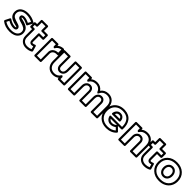

<svg xmlns="http://www.w3.org/2000/svg" viewBox="495 -2532 4409 4409"><g transform="rotate(45 2699.5 -328.0)"><path d="M-14.2 -80.1 41 -189.9Q43.5 -195.3 47.9 -199.2Q52.2 -203.1 60.1 -204.6Q67.9 -206.1 77.1 -199.2Q119.6 -169.4 166.3 -153.3Q212.9 -137.2 253.9 -137.2Q268.6 -137.2 276.9 -139.9Q285.2 -142.6 286.6 -144.8Q288.1 -147 288.1 -148.9Q288.1 -155.3 272.7 -160.6Q257.3 -166 232.7 -171.6Q208 -177.2 178.2 -185.3Q148.4 -193.4 118.9 -208.3Q89.4 -223.1 64.7 -243.9Q40 -264.6 24.9 -298.8Q9.8 -333 9.8 -376Q9.8 -423.3 29.3 -461.2Q48.8 -499 82.5 -522.9Q116.2 -546.9 159.9 -559.3Q203.6 -571.8 253.9 -571.8Q379.9 -571.8 488.8 -507.8Q497.6 -502.9 500.2 -492.7Q502.9 -482.4 498 -474.1L439 -361.8Q434.6 -352.5 424.3 -349.6Q414.1 -346.7 404.8 -352.1Q311 -402.8 247.1 -402.8Q219.2 -402.8 219.2 -391.1Q219.2 -386.2 234.9 -381.6Q250.5 -377 275.4 -371.3Q300.3 -365.7 330.6 -357.4Q360.8 -349.1 391.1 -333.7Q421.4 -318.4 446.3 -297.6Q471.2 -276.9 486.6 -242.4Q502 -208 502 -165Q502 -102.5 467 -56.9Q432.1 -11.2 376 10.5Q319.8 32.2 250 32.2Q97.7 32.2 -6.8 -48.8Q-14.2 -54.7 -16.1 -64.2Q-18.1 -73.7 -14.2 -80.1ZM40 -77.1Q128.9 -18.1 250 -18.1Q343.3 -18.1 397.7 -57.4Q452.1 -96.7 452.1 -165Q452.1 -194.3 440.2 -217Q428.2 -239.7 408.2 -252.9Q388.2 -266.1 362.8 -277.1Q337.4 -288.1 310.8 -294.7Q284.2 -301.3 258.8 -310.1Q233.4 -318.8 213.4 -328.1Q193.4 -337.4 181.2 -353.5Q168.9 -369.6 168.9 -391.1Q168.9 -422.9 192.6 -438Q216.3 -453.1 247.1 -453.1Q312 -453.1 405.8 -408.2L441.9 -476.1Q352.5 -522 253.9 -522Q164.6 -522 112.3 -483.2Q60.1 -444.3 60.1 -376Q60.1 -342.3 75.2 -317.9Q90.3 -293.5 114.7 -280Q139.2 -266.6 168.9 -256.6Q198.7 -246.6 228.3 -238.3Q257.8 -230 282.5 -219.7Q307.1 -209.5 322.5 -191.9Q337.9 -174.3 337.9 -148.9Q337.9 -126.5 324 -111.8Q310.1 -97.2 292.2 -92Q274.4 -86.9 253.9 -86.9Q165 -86.9 73.2 -143.1Z M500.5 -400.9V-514.2Q500.5 -524.9 508.5 -532Q516.6 -539.1 525.9 -539.1H575.7V-664.1Q575.7 -674.8 583.5 -681.9Q591.3 -689 600.6 -689H772.5Q783.2 -689 790.5 -681.2Q797.9 -673.3 797.9 -664.1V-540H913.6Q924.3 -540 931.4 -532.2Q938.5 -524.4 938.5 -515.1V-400.9Q938.5 -390.1 930.7 -383.1Q922.9 -376 913.6 -376H797.9V-189.9Q797.9 -166.5 803 -160.6Q808.1 -154.8 822.8 -155.8Q844.2 -155.8 879.9 -171.9Q884.8 -173.3 891.1 -174.1Q897.5 -174.8 904.1 -170.2Q910.6 -165.5 913.6 -155.8L947.8 -36.1Q949.7 -27.8 946.3 -19.3Q942.9 -10.7 936.5 -6.8Q868.7 33.2 779.8 33.2Q690.4 33.2 633.1 -18.8Q575.7 -70.8 575.7 -163.1V-376H525.9Q515.1 -376 507.8 -383.8Q500.5 -391.6 500.5 -400.9ZM550.8 -425.8H600.6Q609.9 -425.8 617.7 -418.7Q625.5 -411.6 625.5 -400.9V-163.1Q625.5 -91.8 667 -54.4Q708.5 -17.1 779.8 -17.1Q840.8 -17.1 893.6 -42L872.6 -116.2Q842.8 -106 822.8 -106Q788.6 -105.5 768.1 -128.4Q747.6 -151.4 747.6 -189.9V-400.9Q747.6 -410.2 754.6 -418Q761.7 -425.8 772.5 -425.8H888.7V-490.2H772.5Q763.2 -490.2 755.4 -497.3Q747.6 -504.4 747.6 -515.1V-639.2H625.5V-514.2Q625.5 -504.9 618.4 -496.8Q611.3 -488.8 600.6 -488.8H550.8Z M1035.2 0V-539.1Q1035.2 -549.8 1043 -556.9Q1050.8 -564 1060.1 -564H1233.4Q1244.1 -564 1251.2 -556.2Q1258.3 -548.3 1258.3 -539.1V-517.1Q1318.8 -570.3 1408.2 -571.8Q1418.5 -571.8 1425.8 -564.5Q1433.1 -557.1 1433.1 -546.9V-391.1Q1433.1 -380.9 1426.5 -372.8Q1419.9 -364.7 1406.2 -366.2Q1340.8 -372.1 1302.7 -346.4Q1264.6 -320.8 1258.3 -274.9V0Q1258.3 10.7 1250.5 17.8Q1242.7 24.9 1233.4 24.9H1060.1Q1049.3 24.9 1042.2 17.1Q1035.2 9.3 1035.2 0ZM1085.4 -24.9H1208.5V-276.9V-279.8Q1215.8 -342.3 1263.2 -379.2Q1310.5 -416 1383.3 -417V-520Q1299.3 -509.8 1255.4 -435.1Q1250 -425.3 1242.9 -423.3Q1235.8 -421.4 1230 -425Q1224.1 -428.7 1219.2 -433.8Q1214.4 -439 1211.4 -443.4L1208.5 -448.2V-514.2H1085.4Z M1430.2 -199.2V-539.1Q1430.2 -549.8 1438 -556.9Q1445.8 -564 1455.1 -564H1627.9Q1638.7 -564 1645.8 -556.2Q1652.8 -548.3 1652.8 -539.1V-248Q1652.8 -209 1670.4 -189.5Q1688 -169.9 1718.3 -169.9Q1755.4 -170.9 1776.6 -198Q1797.9 -225.1 1797.9 -272.9V-539.1Q1797.9 -549.8 1805.9 -556.9Q1814 -564 1823.2 -564H1996.1Q2006.8 -564 2013.9 -556.2Q2021 -548.3 2021 -539.1V0Q2021 10.7 2013.2 17.8Q2005.4 24.9 1996.1 24.9H1823.2Q1812.5 24.9 1805.2 17.1Q1797.9 9.3 1797.9 0V-19Q1738.3 32.2 1647.9 32.2Q1549.8 32.2 1490 -31.5Q1430.2 -95.2 1430.2 -199.2ZM1480 -199.2Q1480 -114.3 1525.1 -66.2Q1570.3 -18.1 1647.9 -18.1Q1752.4 -18.1 1800.8 -102.1Q1806.2 -111.8 1813.2 -113.8Q1820.3 -115.7 1826.2 -112.1Q1832 -108.4 1837.2 -103.3Q1842.3 -98.1 1845.2 -93.8L1848.1 -88.9V-24.9H1971.2V-514.2H1848.1V-272.9Q1848.1 -231.4 1833.5 -197.5Q1818.8 -163.6 1788.8 -142.1Q1758.8 -120.6 1718.3 -120.1Q1666 -120.1 1634.5 -155.8Q1603 -191.4 1603 -248V-514.2H1480Z M2124.5 0V-539.1Q2124.5 -549.8 2132.3 -556.9Q2140.1 -564 2149.4 -564H2321.8Q2332.5 -564 2339.6 -556.2Q2346.7 -548.3 2346.7 -539.1V-519Q2407.7 -570.3 2499.5 -571.8Q2558.6 -571.8 2605.2 -547.6Q2651.9 -523.4 2680.7 -479Q2745.1 -570.3 2869.6 -571.8Q2968.3 -571.8 3028.3 -507.6Q3088.4 -443.4 3088.4 -339.8V0Q3088.4 10.7 3080.6 17.8Q3072.8 24.9 3063.5 24.9H2891.6Q2880.9 24.9 2873.8 17.1Q2866.7 9.3 2866.7 0V-292Q2866.7 -370.1 2798.8 -370.1Q2761.7 -368.7 2740.2 -341.6Q2718.8 -314.5 2718.8 -267.1V0Q2718.8 10.7 2710.9 17.8Q2703.1 24.9 2693.8 24.9H2520.5Q2509.8 24.9 2502.7 17.1Q2495.6 9.3 2495.6 0V-292Q2495.6 -331.5 2478 -350.8Q2460.4 -370.1 2428.7 -370.1Q2391.1 -368.7 2368.9 -341.3Q2346.7 -314 2346.7 -267.1V0Q2346.7 10.7 2338.9 17.8Q2331.1 24.9 2321.8 24.9H2149.4Q2138.7 24.9 2131.6 17.1Q2124.5 9.3 2124.5 0ZM2174.8 -24.9H2296.4V-267.1Q2296.4 -330.6 2332.3 -374.3Q2368.2 -418 2428.7 -419.9Q2482.9 -419.9 2514.2 -384.3Q2545.4 -348.6 2545.4 -292V-24.9H2668.5V-267.1Q2668.5 -330.6 2703.6 -374.3Q2738.8 -418 2798.8 -419.9Q2852.1 -419.9 2884.3 -384.5Q2916.5 -349.1 2916.5 -292V-24.9H3038.6V-339.8Q3038.6 -425.8 2993.4 -473.9Q2948.2 -522 2869.6 -522Q2748.5 -520.5 2702.6 -415Q2697.3 -402.8 2690.4 -398.4Q2683.6 -394 2677.7 -396.7Q2671.9 -399.4 2666.7 -403.8Q2661.6 -408.2 2658.7 -412.6L2655.8 -417Q2638.2 -466.8 2597.9 -494.4Q2557.6 -522 2499.5 -522Q2391.6 -520.5 2343.8 -437Q2338.4 -427.2 2331.3 -425.3Q2324.2 -423.3 2318.4 -427Q2312.5 -430.7 2307.4 -435.8Q2302.2 -440.9 2299.3 -445.3L2296.4 -450.2V-514.2H2174.8Z M3071.3 -268.1Q3071.3 -356.9 3110.1 -425.8Q3148.9 -494.6 3218.5 -532.2Q3288.1 -569.8 3377.4 -569.8Q3381.8 -569.8 3390.1 -569.3Q3398.4 -568.8 3402.3 -568.8Q3541.5 -560.5 3612.5 -466.6Q3683.6 -372.6 3674.3 -221.2Q3673.8 -210.9 3666.5 -204.6Q3659.2 -198.2 3649.4 -198.2H3541L3543.5 -195.8L3634.3 -106.9Q3641.6 -100.6 3641.8 -89.8Q3642.1 -79.1 3635.3 -71.8Q3589.8 -22 3525.1 4.4Q3460.4 30.8 3382.3 30.8Q3242.2 30.8 3156.7 -52Q3071.3 -134.8 3071.3 -268.1ZM3121.1 -268.1Q3121.1 -153.8 3190.7 -86.4Q3260.3 -19 3382.3 -19Q3503.4 -19 3581.1 -88.9L3525.4 -144Q3467.8 -98.1 3397.5 -98.1Q3341.3 -98.1 3301.3 -129.6Q3261.2 -161.1 3246.1 -216.8Q3245.1 -224.6 3244.6 -230.2Q3244.1 -235.8 3247.8 -239.3Q3251.5 -242.7 3253.7 -244.4Q3255.9 -246.1 3260.5 -247.1Q3265.1 -248 3266.6 -248Q3268.1 -248 3270 -248H3625Q3627.4 -378.9 3564.7 -449.5Q3502 -520 3377.4 -520Q3261.7 -520 3191.4 -451.4Q3121.1 -382.8 3121.1 -268.1ZM3242.2 -319.8Q3251.5 -377 3288.1 -413.6Q3324.7 -450.2 3379.4 -450.2Q3436.5 -450.2 3472.4 -412.4Q3508.3 -374.5 3508.3 -315.9Q3508.3 -306.6 3501.2 -298.8Q3494.1 -291 3483.4 -291H3267.1Q3254.9 -291 3248.8 -297.4Q3242.7 -303.7 3241.9 -309.1Q3241.2 -314.5 3242.2 -319.8ZM3300.3 -340.8H3455.1Q3441.4 -399.9 3379.4 -399.9Q3322.8 -399.9 3300.3 -340.8ZM3307.1 -198.2Q3335.9 -147.9 3397.5 -147.9Q3460.4 -147.9 3508.3 -195.8Q3508.8 -196.3 3509.8 -197Q3510.7 -197.8 3511.2 -198.2Z M3762.7 0V-539.1Q3762.7 -549.8 3770.5 -556.9Q3778.3 -564 3787.6 -564H3960.9Q3971.7 -564 3978.8 -556.2Q3985.8 -548.3 3985.8 -539.1V-519Q4045.4 -570.3 4140.6 -571.8Q4240.2 -571.8 4301.5 -507.6Q4362.8 -443.4 4362.8 -339.8V0Q4362.8 10.7 4355 17.8Q4347.2 24.9 4337.9 24.9H4166Q4155.3 24.9 4147.9 17.1Q4140.6 9.3 4140.6 0V-292Q4140.6 -330.1 4122.6 -349.6Q4104.5 -369.1 4070.8 -369.1Q4035.2 -369.1 4012.7 -346.7Q3990.2 -324.2 3985.8 -284.2V0Q3985.8 10.7 3978 17.8Q3970.2 24.9 3960.9 24.9H3787.6Q3776.9 24.9 3769.8 17.1Q3762.7 9.3 3762.7 0ZM3813 -24.9H3936V-285.2V-288.1Q3941.9 -345.2 3978 -382.1Q4014.2 -418.9 4070.8 -418.9Q4124.5 -418.9 4157.7 -383.5Q4190.9 -348.1 4190.9 -292V-24.9H4313V-339.8Q4313 -424.8 4266.4 -473.4Q4219.7 -522 4140.6 -522Q4031.7 -520.5 3981.9 -438Q3976.1 -428.2 3969.2 -426.3Q3962.4 -424.3 3956.8 -428Q3951.2 -431.6 3946.3 -436.8Q3941.4 -441.9 3938.5 -446.3L3936 -451.2V-514.2H3813Z M4335.4 -400.9V-514.2Q4335.4 -524.9 4343.5 -532Q4351.6 -539.1 4360.8 -539.1H4410.6V-664.1Q4410.6 -674.8 4418.5 -681.9Q4426.3 -689 4435.5 -689H4607.4Q4618.2 -689 4625.5 -681.2Q4632.8 -673.3 4632.8 -664.1V-540H4748.5Q4759.3 -540 4766.4 -532.2Q4773.4 -524.4 4773.4 -515.1V-400.9Q4773.4 -390.1 4765.6 -383.1Q4757.8 -376 4748.5 -376H4632.8V-189.9Q4632.8 -166.5 4637.9 -160.6Q4643.1 -154.8 4657.7 -155.8Q4679.2 -155.8 4714.8 -171.9Q4719.7 -173.3 4726.1 -174.1Q4732.4 -174.8 4739 -170.2Q4745.6 -165.5 4748.5 -155.8L4782.7 -36.1Q4784.7 -27.8 4781.2 -19.3Q4777.8 -10.7 4771.5 -6.8Q4703.6 33.2 4614.7 33.2Q4525.4 33.2 4468 -18.8Q4410.6 -70.8 4410.6 -163.1V-376H4360.8Q4350.1 -376 4342.8 -383.8Q4335.4 -391.6 4335.4 -400.9ZM4385.7 -425.8H4435.5Q4444.8 -425.8 4452.6 -418.7Q4460.4 -411.6 4460.4 -400.9V-163.1Q4460.4 -91.8 4502 -54.4Q4543.5 -17.1 4614.7 -17.1Q4675.8 -17.1 4728.5 -42L4707.5 -116.2Q4677.7 -106 4657.7 -106Q4623.5 -105.5 4603 -128.4Q4582.5 -151.4 4582.5 -189.9V-400.9Q4582.5 -410.2 4589.6 -418Q4596.7 -425.8 4607.4 -425.8H4723.6V-490.2H4607.4Q4598.1 -490.2 4590.3 -497.3Q4582.5 -504.4 4582.5 -515.1V-639.2H4460.4V-514.2Q4460.4 -504.9 4453.4 -496.8Q4446.3 -488.8 4435.5 -488.8H4385.7Z M4777.3 -270Q4777.3 -404.3 4866.5 -487.1Q4955.6 -569.8 5097.2 -569.8Q5238.3 -569.8 5327.4 -487.1Q5416.5 -404.3 5416.5 -270Q5416.5 -181.2 5376 -112.5Q5335.4 -43.9 5262.9 -6.6Q5190.4 30.8 5097.2 30.8Q4955.1 30.8 4866.2 -52.2Q4777.3 -135.3 4777.3 -270ZM5097.2 -19Q5220.2 -19 5293.2 -87.4Q5366.2 -155.8 5366.2 -270Q5366.2 -384.3 5293.5 -452.1Q5220.7 -520 5097.2 -520Q4973.1 -520 4900.1 -452.1Q4827.1 -384.3 4827.1 -270Q4827.1 -155.8 4900.4 -87.4Q4973.6 -19 5097.2 -19ZM4951.2 -268.1Q4951.2 -338.9 4991.7 -386Q5032.2 -433.1 5097.2 -433.1Q5161.6 -433.1 5201.9 -386Q5242.2 -338.9 5242.2 -268.1Q5242.2 -196.8 5201.9 -149.9Q5161.6 -103 5097.2 -103Q5032.2 -103 4991.7 -149.7Q4951.2 -196.3 4951.2 -268.1ZM5001.5 -268.1Q5001.5 -213.4 5027.8 -183.1Q5054.2 -152.8 5097.2 -152.8Q5139.6 -152.8 5166 -183.3Q5192.4 -213.9 5192.4 -268.1Q5192.4 -321.8 5166 -352.3Q5139.6 -382.8 5097.2 -382.8Q5054.2 -382.8 5027.8 -352.3Q5001.5 -321.8 5001.5 -268.1Z"/></g></svg>

Font: Trueno Bold Outline
Style: Regular
Weight: 700
Width: 6
Designer: Julieta Ulanovsky
Foundry: Julieta Ulanovsky
Version: Version 3.001b | FøM Fix